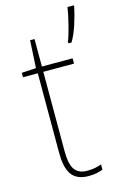

<svg xmlns="http://www.w3.org/2000/svg" viewBox="-119 -813 560 876"><g transform="rotate(-15 161.5 -375.0)"><path d="M323 -753V-760H293C288 -723 266 -632 254 -607V-599H269C294 -639 313 -707 323 -753ZM188 -15C127 -15 110 -55 110 -130V-503H255V-528H110V-658H89L82 -528L14 -524V-503H84V-130C84 -42 107 10 188 10C217 10 236 5 255 -2V-27C237 -20 215 -15 188 -15Z"/></g></svg>

Font: Noto Sans Gujarati SemiCondensed Thin
Style: Regular
Weight: 100
Width: 4
Designer: Jelle Bosma - Monotype Design Team, Universal Thirst
Foundry: Monotype Imaging Inc.
Version: Version 2.106